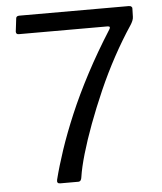

<svg xmlns="http://www.w3.org/2000/svg" viewBox="-53 -788 705 835"><g transform="rotate(-5 299.5 -371.0)"><path d="M540 -742Q548 -742 552 -738Q556 -734 555 -730L554 -694Q554 -686 550 -676.5Q546 -667 540 -658Q500 -598 462.5 -529Q425 -460 393 -387Q361 -314 335.5 -245.5Q310 -177 293 -118.5Q276 -60 270 -19Q268 0 255 0H176Q160 0 164 -17Q178 -73 201.5 -143.5Q225 -214 259.5 -295.5Q294 -377 341 -466Q388 -555 447 -648Q451 -654 450 -658Q449 -662 440 -662H53Q41 -662 41 -674L48 -732Q49 -742 63 -742Z"/></g></svg>

Font: Libre Franklin
Style: Regular
Weight: 400
Designer: Pablo Impallari, Rodrigo Fuenzalida, Nhung Nguyen
Foundry: Impallari Type
Version: Version 3.000